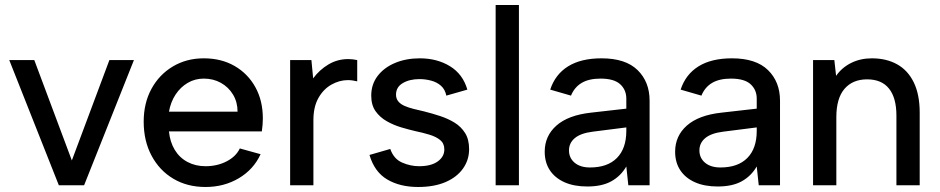

<svg xmlns="http://www.w3.org/2000/svg" viewBox="-20 -740 3754 767"><path d="M215 0 17 -500H117L267 -99L417 -500H515L316 0Z M801 7Q728 7 672.5 -26Q617 -59 585.5 -118Q554 -177 554 -254Q554 -328 585 -385Q616 -442 670.5 -474.5Q725 -507 794 -507Q864 -507 917 -476.5Q970 -446 1000 -392Q1030 -338 1030 -267Q1030 -256 1029 -242.5Q1028 -229 1026 -215H655Q659 -173 678 -141.5Q697 -110 729 -93Q761 -76 801 -76Q848 -76 885.5 -95.5Q923 -115 938 -147L1021 -124Q993 -63 934 -28Q875 7 801 7ZM655 -294H929Q929 -332 911 -362Q893 -392 862.5 -409Q832 -426 794 -426Q759 -426 730 -409Q701 -392 681.5 -362.5Q662 -333 655 -294Z M1139 0V-500H1224L1231 -427Q1256 -461 1292 -482.5Q1328 -504 1371 -504Q1380 -504 1389 -503Q1398 -502 1407 -500V-415Q1398 -417 1389 -418.5Q1380 -420 1370 -420Q1336 -420 1304 -402Q1272 -384 1252 -348.5Q1232 -313 1232 -260V0Z M1650 7Q1578 7 1527 -23Q1476 -53 1456 -121L1539 -145Q1553 -105 1586.5 -90.5Q1620 -76 1654 -76Q1702 -76 1728.5 -95Q1755 -114 1755 -143Q1755 -167 1738.5 -180.5Q1722 -194 1695.5 -202Q1669 -210 1640 -216Q1614 -222 1583.5 -231Q1553 -240 1525.5 -255.5Q1498 -271 1480.5 -295.5Q1463 -320 1463 -358Q1463 -403 1488.5 -436.5Q1514 -470 1558 -488.5Q1602 -507 1657 -507Q1726 -507 1777.5 -475.5Q1829 -444 1847 -382L1763 -358Q1758 -383 1741.5 -397.5Q1725 -412 1702 -418Q1679 -424 1656 -424Q1616 -424 1589 -408Q1562 -392 1562 -362Q1562 -346 1571 -335Q1580 -324 1596 -317Q1612 -310 1632 -305Q1652 -300 1674 -295Q1706 -287 1738 -276.5Q1770 -266 1796 -250Q1822 -234 1838 -208.5Q1854 -183 1854 -144Q1854 -101 1829.5 -66.5Q1805 -32 1759.5 -12.5Q1714 7 1650 7Z M1960 0V-720H2053V0Z M2326 5Q2273 5 2235 -12Q2197 -29 2176.5 -60Q2156 -91 2156 -134Q2156 -197 2203 -238.5Q2250 -280 2341 -290L2482 -306V-346Q2482 -381 2457.5 -403.5Q2433 -426 2379 -426Q2333 -426 2304 -409Q2275 -392 2261 -358L2178 -382Q2198 -443 2249.5 -475Q2301 -507 2383 -507Q2479 -507 2527 -460Q2575 -413 2575 -338V0H2490L2482 -75Q2460 -37 2422.5 -16Q2385 5 2326 5ZM2337 -71Q2407 -71 2444.5 -109Q2482 -147 2482 -217V-231L2348 -214Q2300 -208 2276.5 -188.5Q2253 -169 2253 -139Q2253 -109 2275.5 -90Q2298 -71 2337 -71Z M2847 5Q2794 5 2756 -12Q2718 -29 2697.5 -60Q2677 -91 2677 -134Q2677 -197 2724 -238.5Q2771 -280 2862 -290L3003 -306V-346Q3003 -381 2978.5 -403.5Q2954 -426 2900 -426Q2854 -426 2825 -409Q2796 -392 2782 -358L2699 -382Q2719 -443 2770.5 -475Q2822 -507 2904 -507Q3000 -507 3048 -460Q3096 -413 3096 -338V0H3011L3003 -75Q2981 -37 2943.5 -16Q2906 5 2847 5ZM2858 -71Q2928 -71 2965.5 -109Q3003 -147 3003 -217V-231L2869 -214Q2821 -208 2797.5 -188.5Q2774 -169 2774 -139Q2774 -109 2796.5 -90Q2819 -71 2858 -71Z M3228 0V-500H3313L3320 -437Q3343 -470 3380 -488.5Q3417 -507 3463 -507Q3521 -507 3564 -483Q3607 -459 3630.5 -410.5Q3654 -362 3654 -290V0H3561V-278Q3561 -349 3531.5 -386Q3502 -423 3444 -423Q3386 -423 3353.5 -385Q3321 -347 3321 -272V0Z"/></svg>

Font: Envelope Sans Variable
Style: Regular
Weight: 500
Designer: Andreas Rasmussen / Norman Anderson
Foundry: mail.de GmbH
Version: Version 1.150